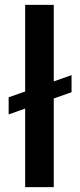

<svg xmlns="http://www.w3.org/2000/svg" viewBox="-20 -770 330 790"><path d="M274.4 -460.9V-390.6L201.2 -364.7V0H83.5V-323.2L15.6 -299.3V-369.6L83.5 -393.6V-750H201.2V-435.1Z"/></svg>

Font: Vazirmatn RD Medium
Style: Regular
Weight: 500
Designer: Saber Rastikerdar
Foundry: Saber Rastikerdar
Version: Version 33.003